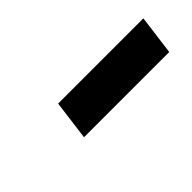

<svg xmlns="http://www.w3.org/2000/svg" viewBox="3 -921 438 438"><g transform="rotate(-45 221.5 -702.0)"><path d="M148.5 -750.5H423.5L411 -654.5H136Z"/></g></svg>

Font: Merriweather 20pt ExtraBold
Style: Italic
Weight: 800
Italic angle: -7.8°
Version: Version 2.101